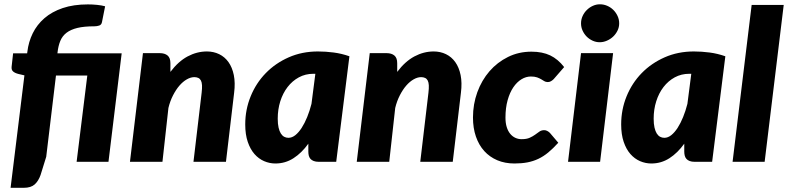

<svg xmlns="http://www.w3.org/2000/svg" viewBox="-20 -772 3759 916"><path d="M254 -517.5H560.5L497.5 0H345.5L396.5 -411.5H247L200.5 -24L173.5 63Q163.5 91.5 145.5 107.8Q127.5 124 93.5 124H30.5L96.5 -412.5L68.5 -419Q52 -423 42.8 -430.8Q33.5 -438.5 35.5 -454.5L42.5 -517.5H109.5L110.5 -525Q116 -572 136.2 -613.2Q156.5 -654.5 192 -685.2Q227.5 -716 279.2 -733.5Q331 -751 399.5 -751Q420.5 -751 443 -748.8Q465.5 -746.5 481.5 -742L466.5 -666.5Q464 -653.5 453 -650Q442 -646.5 430.5 -646.5Q381.5 -646.5 349.5 -638.8Q317.5 -631 297.5 -615.8Q277.5 -600.5 267.8 -577Q258 -553.5 254.5 -522Z M793 -429Q830.5 -479 875 -502.8Q919.5 -526.5 967 -526.5Q999 -526.5 1025.8 -513.5Q1052.5 -500.5 1070.2 -475.5Q1088 -450.5 1095.5 -413.8Q1103 -377 1097 -329.5L1058 0H903L942 -329.5Q944.5 -350.5 943.8 -365Q943 -379.5 938.5 -388Q934 -396.5 926 -400.2Q918 -404 907 -404Q890 -404 871.5 -393.5Q853 -383 836.2 -363.8Q819.5 -344.5 805.5 -317.2Q791.5 -290 783.5 -257L755 0H600L662 -518.5H742Q766 -518.5 779.5 -507.2Q793 -496 793 -470.5Z M1475 -420Q1437 -420 1405.8 -403Q1374.5 -386 1352 -356.8Q1329.5 -327.5 1317.2 -288.8Q1305 -250 1305 -206Q1305 -181 1309 -163.5Q1313 -146 1319.8 -135.2Q1326.5 -124.5 1335.8 -119.5Q1345 -114.5 1356 -114.5Q1373 -114.5 1389 -127.2Q1405 -140 1419.2 -162Q1433.5 -184 1445.5 -213.5Q1457.5 -243 1466 -276.5L1484.5 -420ZM1451 -86.5Q1419.5 -42.5 1380.2 -17.2Q1341 8 1294 8Q1266 8 1240 -3.2Q1214 -14.5 1194 -37.2Q1174 -60 1162 -95.2Q1150 -130.5 1150 -178.5Q1150 -249 1175.8 -312.2Q1201.5 -375.5 1247.8 -423Q1294 -470.5 1357.5 -498.5Q1421 -526.5 1497 -526.5Q1534 -526.5 1572 -521.5Q1610 -516.5 1647 -503.5L1584 0H1501Q1486.5 0 1476.8 -3.8Q1467 -7.5 1461.2 -14Q1455.5 -20.5 1453.2 -29.5Q1451 -38.5 1451 -49Z M1875 -429Q1912.5 -479 1957 -502.8Q2001.5 -526.5 2049 -526.5Q2081 -526.5 2107.8 -513.5Q2134.5 -500.5 2152.2 -475.5Q2170 -450.5 2177.5 -413.8Q2185 -377 2179 -329.5L2140 0H1985L2024 -329.5Q2026.5 -350.5 2025.8 -365Q2025 -379.5 2020.5 -388Q2016 -396.5 2008 -400.2Q2000 -404 1989 -404Q1972 -404 1953.5 -393.5Q1935 -383 1918.2 -363.8Q1901.5 -344.5 1887.5 -317.2Q1873.5 -290 1865.5 -257L1837 0H1682L1744 -518.5H1824Q1848 -518.5 1861.5 -507.2Q1875 -496 1875 -470.5Z M2643.5 -91Q2618.5 -63.5 2595.5 -44.5Q2572.5 -25.5 2548 -14Q2523.5 -2.5 2495.8 2.8Q2468 8 2434.5 8Q2389 8 2352.5 -7.5Q2316 -23 2290.2 -51.5Q2264.5 -80 2250.5 -120.5Q2236.5 -161 2236.5 -211.5Q2236.5 -275 2257.2 -332Q2278 -389 2315.2 -432Q2352.5 -475 2403.5 -500.2Q2454.5 -525.5 2515.5 -525.5Q2567.5 -525.5 2604.8 -507.8Q2642 -490 2671.5 -452L2621.5 -394.5Q2616 -389 2609 -384.8Q2602 -380.5 2593.5 -380.5Q2583.5 -380.5 2576.8 -384.8Q2570 -389 2562 -393.8Q2554 -398.5 2542.5 -402.8Q2531 -407 2512.5 -407Q2489.5 -407 2467.8 -393.8Q2446 -380.5 2429 -355.5Q2412 -330.5 2401.8 -294Q2391.5 -257.5 2391.5 -211Q2391.5 -185 2397.5 -165.8Q2403.5 -146.5 2414 -133.8Q2424.5 -121 2438.5 -114.5Q2452.5 -108 2468.5 -108Q2492.5 -108 2507.2 -114.8Q2522 -121.5 2533 -129.5Q2544 -137.5 2553.5 -144.2Q2563 -151 2576.5 -151Q2584 -151 2591 -147.2Q2598 -143.5 2603.5 -138L2643.5 -91Z M2905 -518.5 2843 0H2690L2752 -518.5ZM2934 -660.5Q2934 -642 2926 -625.8Q2918 -609.5 2905 -597.2Q2892 -585 2875.2 -577.8Q2858.5 -570.5 2841 -570.5Q2823.5 -570.5 2807.5 -577.8Q2791.5 -585 2779.2 -597.2Q2767 -609.5 2759.5 -625.8Q2752 -642 2752 -660.5Q2752 -679 2759.5 -695.5Q2767 -712 2779.8 -724.5Q2792.5 -737 2808.5 -744.2Q2824.5 -751.5 2842 -751.5Q2860 -751.5 2876.5 -744.5Q2893 -737.5 2905.8 -725Q2918.5 -712.5 2926.2 -696Q2934 -679.5 2934 -660.5Z M3268.5 -420Q3230.5 -420 3199.2 -403Q3168 -386 3145.5 -356.8Q3123 -327.5 3110.8 -288.8Q3098.5 -250 3098.5 -206Q3098.5 -181 3102.5 -163.5Q3106.5 -146 3113.2 -135.2Q3120 -124.5 3129.2 -119.5Q3138.5 -114.5 3149.5 -114.5Q3166.5 -114.5 3182.5 -127.2Q3198.5 -140 3212.8 -162Q3227 -184 3239 -213.5Q3251 -243 3259.5 -276.5L3278 -420ZM3244.5 -86.5Q3213 -42.5 3173.8 -17.2Q3134.5 8 3087.5 8Q3059.5 8 3033.5 -3.2Q3007.5 -14.5 2987.5 -37.2Q2967.5 -60 2955.5 -95.2Q2943.5 -130.5 2943.5 -178.5Q2943.5 -249 2969.2 -312.2Q2995 -375.5 3041.2 -423Q3087.5 -470.5 3151 -498.5Q3214.5 -526.5 3290.5 -526.5Q3327.5 -526.5 3365.5 -521.5Q3403.5 -516.5 3440.5 -503.5L3377.5 0H3294.5Q3280 0 3270.2 -3.8Q3260.5 -7.5 3254.8 -14Q3249 -20.5 3246.8 -29.5Q3244.5 -38.5 3244.5 -49Z M3475 0 3566 -748.5H3719L3628 0Z"/></svg>

Font: Lato ExtraBold
Style: Italic
Weight: 800
Italic angle: -7°
Designer: Lukasz Dziedzic with Adam Twardoch and Botio Nikoltchev
Foundry: tyPoland Lukasz Dziedzic
Version: Version 2.015; 2015-08-06; http://www.latofonts.com/